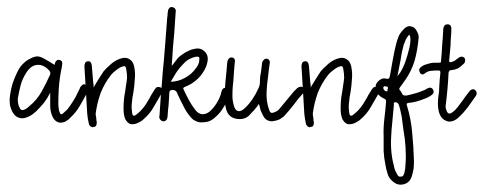

<svg xmlns="http://www.w3.org/2000/svg" viewBox="-20 -334 1341 532"><path d="M80.1 -25.4Q74.2 -20.5 69.3 -16.6Q63.5 -12.7 56.6 -9.8Q43 -3.9 32.2 -7.8Q20.5 -11.7 13.7 -25.4Q9.8 -33.2 7.8 -42Q6.8 -47.9 6.8 -54.7Q6.8 -57.6 6.8 -60.5Q8.8 -82 14.6 -101.6Q21.5 -122.1 31.2 -140.6Q37.1 -151.4 45.9 -159.2Q53.7 -167 64.5 -171.9Q73.2 -176.8 82 -177.7Q82 -177.7 83 -177.7Q90.8 -177.7 99.6 -172.9Q107.4 -168.9 115.2 -164.1Q123 -159.2 130.9 -154.3Q130.9 -155.3 131.8 -157.2Q131.8 -158.2 132.8 -160.2Q133.8 -164.1 136.7 -166Q139.6 -168.9 144.5 -168Q149.4 -167 151.4 -164.1Q153.3 -160.2 152.3 -155.3Q151.4 -147.5 149.4 -138.7Q148.4 -130.9 146.5 -122.1Q143.6 -103.5 142.6 -84Q141.6 -64.5 141.6 -45.9Q141.6 -40 142.6 -34.2Q142.6 -28.3 145.5 -22.5Q146.5 -18.6 148.4 -17.6Q151.4 -16.6 154.3 -19.5Q161.1 -25.4 167 -31.2Q171.9 -38.1 176.8 -44.9Q183.6 -54.7 189.5 -65.4Q195.3 -76.2 200.2 -86.9Q201.2 -89.8 202.1 -91.8Q204.1 -93.8 205.1 -95.7Q208 -99.6 211.9 -100.6Q215.8 -100.6 219.7 -98.6Q223.6 -96.7 224.6 -92.8Q224.6 -91.8 225.6 -89.8Q225.6 -87.9 224.6 -85.9Q223.6 -82 221.7 -79.1Q219.7 -75.2 218.8 -72.3Q210 -55.7 200.2 -39.1Q190.4 -22.5 176.8 -9.8Q172.9 -5.9 169.9 -2.9Q166 0 161.1 2.9Q154.3 5.9 148.4 5.9Q144.5 5.9 141.6 4.9Q132.8 2 127 -7.8Q123 -15.6 121.1 -23.4Q119.1 -31.2 119.1 -40Q119.1 -44.9 119.1 -48.8Q119.1 -53.7 119.1 -57.6Q119.1 -61.5 119.1 -66.4Q119.1 -71.3 119.1 -77.1Q111.3 -61.5 101.6 -48.8Q90.8 -36.1 80.1 -25.4ZM34.2 -36.1Q36.1 -31.2 39.1 -29.3Q43 -28.3 47.9 -30.3Q51.8 -32.2 54.7 -34.2Q58.6 -37.1 61.5 -40Q83 -57.6 95.7 -81.1Q108.4 -103.5 119.1 -127.9Q120.1 -130.9 119.1 -133.8Q118.2 -135.7 117.2 -137.7Q101.6 -155.3 84 -154.3Q66.4 -153.3 53.7 -133.8Q42 -116.2 37.1 -97.7Q32.2 -78.1 29.3 -60.5Q29.3 -51.8 30.3 -46.9Q31.2 -41 34.2 -36.1Z M266.6 -135.7Q274.4 -145.5 284.2 -153.3Q293 -162.1 304.7 -168Q306.6 -168.9 309.6 -169.9Q312.5 -171.9 315.4 -171.9Q320.3 -173.8 325.2 -173.8Q333 -173.8 338.9 -169.9Q348.6 -164.1 351.6 -150.4Q355.5 -131.8 353.5 -114.3Q352.5 -95.7 349.6 -78.1Q346.7 -64.5 345.7 -51.8Q343.8 -38.1 345.7 -24.4Q346.7 -14.6 349.6 -13.7Q352.5 -11.7 360.4 -18.6Q370.1 -26.4 377 -35.2Q384.8 -44.9 390.6 -55.7Q395.5 -63.5 399.4 -71.3Q404.3 -79.1 409.2 -86.9Q412.1 -91.8 416 -92.8Q419.9 -93.8 424.8 -91.8Q428.7 -89.8 429.7 -85Q430.7 -84 430.7 -82Q429.7 -80.1 428.7 -77.1Q417 -57.6 406.2 -38.1Q395.5 -18.6 377 -2.9Q373 1 367.2 3.9Q362.3 6.8 356.4 8.8Q346.7 11.7 338.9 8.8Q332 4.9 327.1 -3.9Q324.2 -10.7 323.2 -18.6Q322.3 -26.4 322.3 -33.2Q322.3 -49.8 324.2 -65.4Q327.1 -81.1 329.1 -96.7Q331.1 -107.4 332 -118.2Q332 -128.9 330.1 -140.6Q329.1 -148.4 326.2 -150.4Q323.2 -151.4 315.4 -148.4Q307.6 -144.5 300.8 -138.7Q293.9 -133.8 288.1 -127Q269.5 -103.5 258.8 -76.2Q249 -48.8 245.1 -19.5Q245.1 -14.6 246.1 -10.7Q247.1 -5.9 247.1 -1Q247.1 1 248 2.9Q248 4.9 248 6.8Q248 11.7 246.1 14.6Q244.1 17.6 239.3 17.6Q238.3 18.6 237.3 18.6Q234.4 18.6 231.4 16.6Q228.5 14.6 226.6 10.7Q224.6 2.9 223.6 -3.9Q222.7 -11.7 221.7 -18.6Q219.7 -51.8 217.8 -85Q215.8 -117.2 213.9 -150.4Q213.9 -151.4 213.9 -151.4Q213.9 -155.3 215.8 -159.2Q216.8 -163.1 222.7 -164.1Q227.5 -165 230.5 -162.1Q233.4 -159.2 234.4 -152.3Q235.4 -140.6 236.3 -128.9Q237.3 -117.2 238.3 -104.5Q239.3 -101.6 239.3 -97.7Q239.3 -94.7 239.3 -91.8Q246.1 -102.5 252.9 -114.3Q259.8 -125 266.6 -135.7Z M493.2 -188.5Q499 -191.4 504.9 -194.3Q510.7 -197.3 517.6 -198.2Q535.2 -203.1 546.9 -191.4Q558.6 -180.7 554.7 -162.1Q551.8 -147.5 543.9 -135.7Q537.1 -124 526.4 -114.3Q518.6 -107.4 509.8 -101.6Q501 -96.7 491.2 -92.8Q489.3 -91.8 488.3 -90.8Q487.3 -89.8 488.3 -86.9Q495.1 -72.3 502.9 -57.6Q510.7 -43 520.5 -30.3Q528.3 -19.5 539.1 -17.6Q550.8 -16.6 561.5 -25.4Q572.3 -35.2 580.1 -47.9Q588.9 -61.5 592.8 -76.2Q592.8 -78.1 593.8 -80.1Q593.8 -81.1 594.7 -83Q595.7 -86.9 598.6 -88.9Q601.6 -90.8 605.5 -90.8Q609.4 -90.8 612.3 -87.9Q614.3 -85.9 615.2 -82Q616.2 -80.1 616.2 -77.1Q616.2 -76.2 615.2 -75.2Q615.2 -72.3 614.3 -69.3Q609.4 -51.8 599.6 -37.1Q590.8 -21.5 577.1 -9.8Q568.4 -1 556.6 2.9Q548.8 4.9 541 4.9Q537.1 4.9 533.2 4.9Q526.4 3.9 519.5 0Q513.7 -2.9 508.8 -8.8Q496.1 -23.4 488.3 -40Q479.5 -56.6 471.7 -74.2Q469.7 -80.1 466.8 -82Q462.9 -85 457 -85Q453.1 -84 451.2 -83Q449.2 -81.1 449.2 -77.1Q448.2 -61.5 447.3 -44.9Q445.3 -28.3 444.3 -11.7Q444.3 -11.7 444.3 -10.7Q444.3 -10.7 444.3 -10.7Q443.4 -3.9 440.4 -1Q436.5 2.9 431.6 2Q426.8 1 423.8 -2.9Q421.9 -5.9 420.9 -9.8Q420.9 -10.7 421.9 -12.7Q423.8 -42 425.8 -72.3Q428.7 -101.6 430.7 -131.8Q434.6 -169.9 437.5 -209Q440.4 -248 443.4 -286.1Q444.3 -290 444.3 -293.9Q444.3 -297.9 445.3 -301.8Q445.3 -307.6 449.2 -311.5Q451.2 -314.5 456.1 -314.5Q456.1 -314.5 457 -314.5Q461.9 -313.5 464.8 -310.5Q467.8 -306.6 466.8 -300.8Q465.8 -286.1 464.8 -271.5Q463.9 -257.8 462.9 -243.2Q460.9 -221.7 459 -200.2Q458 -178.7 456.1 -157.2Q456.1 -157.2 456.1 -155.3Q456.1 -154.3 456.1 -151.4Q464.8 -163.1 472.7 -172.9Q481.4 -181.6 493.2 -188.5ZM522.5 -144.5Q526.4 -149.4 529.3 -155.3Q532.2 -161.1 532.2 -168Q533.2 -173.8 531.2 -175.8Q528.3 -177.7 522.5 -176.8Q512.7 -174.8 503.9 -169.9Q495.1 -165 488.3 -157.2Q477.5 -146.5 468.8 -133.8Q460.9 -121.1 453.1 -107.4Q475.6 -108.4 492.2 -118.2Q509.8 -127 522.5 -144.5Z M670.9 -14.6Q657.2 -1 634.8 -4.9Q612.3 -8.8 606.4 -32.2Q602.5 -46.9 602.5 -61.5Q602.5 -65.4 602.5 -68.4Q602.5 -80.1 603.5 -90.8Q604.5 -108.4 606.4 -125Q608.4 -142.6 609.4 -159.2Q610.4 -162.1 610.4 -165Q611.3 -168 613.3 -170.9Q616.2 -173.8 619.1 -174.8Q620.1 -174.8 622.1 -174.8Q624 -174.8 626 -173.8Q628.9 -172.9 629.9 -169.9Q631.8 -167 630.9 -164.1Q628.9 -146.5 627.9 -128.9Q627 -111.3 625 -94.7Q624 -81.1 624 -68.4Q624 -54.7 627.9 -42Q630.9 -29.3 638.7 -26.4Q647.5 -24.4 657.2 -33.2Q669.9 -44.9 679.7 -59.6Q689.5 -74.2 696.3 -89.8Q700.2 -97.7 700.2 -106.4Q700.2 -115.2 701.2 -124Q703.1 -132.8 704.1 -141.6Q705.1 -150.4 706.1 -158.2Q707 -161.1 707 -163.1Q708 -165 710 -167Q711.9 -169.9 714.8 -170.9Q717.8 -171.9 721.7 -170.9Q725.6 -168.9 726.6 -166Q728.5 -163.1 727.5 -159.2Q724.6 -140.6 722.7 -121.1Q719.7 -101.6 718.8 -82Q717.8 -67.4 719.7 -53.7Q721.7 -40 726.6 -27.3Q728.5 -22.5 731.4 -21.5Q734.4 -20.5 739.3 -22.5Q744.1 -24.4 748 -26.4Q752 -29.3 754.9 -33.2Q764.6 -44.9 774.4 -56.6Q783.2 -67.4 793 -79.1Q795.9 -83 799.8 -85.9Q802.7 -89.8 806.6 -91.8Q810.5 -93.8 814.5 -93.8Q817.4 -93.8 820.3 -90.8Q824.2 -86.9 824.2 -84Q824.2 -80.1 821.3 -77.1Q806.6 -61.5 793.9 -43.9Q781.2 -27.3 766.6 -11.7Q760.7 -6.8 753.9 -2.9Q747.1 0 740.2 1Q736.3 2 732.4 2Q727.5 2 722.7 0Q714.8 -2.9 710 -11.7Q708 -15.6 706.1 -19.5Q704.1 -23.4 702.1 -28.3Q701.2 -32.2 700.2 -36.1Q699.2 -41 697.3 -45.9Q691.4 -37.1 684.6 -29.3Q677.7 -22.5 670.9 -14.6Z M868.2 -135.7Q876 -145.5 885.7 -153.3Q894.5 -162.1 906.2 -168Q908.2 -168.9 911.1 -169.9Q914.1 -171.9 917 -171.9Q921.9 -173.8 926.8 -173.8Q934.6 -173.8 940.4 -169.9Q950.2 -164.1 953.1 -150.4Q957 -131.8 955.1 -114.3Q954.1 -95.7 951.2 -78.1Q948.2 -64.5 947.3 -51.8Q945.3 -38.1 947.3 -24.4Q948.2 -14.6 951.2 -13.7Q954.1 -11.7 961.9 -18.6Q971.7 -26.4 978.5 -35.2Q986.3 -44.9 992.2 -55.7Q997.1 -63.5 1001 -71.3Q1005.9 -79.1 1010.7 -86.9Q1013.7 -91.8 1017.6 -92.8Q1021.5 -93.8 1026.4 -91.8Q1030.3 -89.8 1031.2 -85Q1032.2 -84 1032.2 -82Q1031.2 -80.1 1030.3 -77.1Q1018.6 -57.6 1007.8 -38.1Q997.1 -18.6 978.5 -2.9Q974.6 1 968.8 3.9Q963.9 6.8 958 8.8Q948.2 11.7 940.4 8.8Q933.6 4.9 928.7 -3.9Q925.8 -10.7 924.8 -18.6Q923.8 -26.4 923.8 -33.2Q923.8 -49.8 925.8 -65.4Q928.7 -81.1 930.7 -96.7Q932.6 -107.4 933.6 -118.2Q933.6 -128.9 931.6 -140.6Q930.7 -148.4 927.7 -150.4Q924.8 -151.4 917 -148.4Q909.2 -144.5 902.3 -138.7Q895.5 -133.8 889.6 -127Q871.1 -103.5 860.4 -76.2Q850.6 -48.8 846.7 -19.5Q846.7 -14.6 847.7 -10.7Q848.6 -5.9 848.6 -1Q848.6 1 849.6 2.9Q849.6 4.9 849.6 6.8Q849.6 11.7 847.7 14.6Q845.7 17.6 840.8 17.6Q839.8 18.6 838.9 18.6Q835.9 18.6 833 16.6Q830.1 14.6 828.1 10.7Q826.2 2.9 825.2 -3.9Q824.2 -11.7 823.2 -18.6Q821.3 -51.8 819.3 -85Q817.4 -117.2 815.4 -150.4Q815.4 -151.4 815.4 -151.4Q815.4 -155.3 817.4 -159.2Q818.4 -163.1 824.2 -164.1Q829.1 -165 832 -162.1Q835 -159.2 835.9 -152.3Q836.9 -140.6 837.9 -128.9Q838.9 -117.2 839.8 -104.5Q840.8 -101.6 840.8 -97.7Q840.8 -94.7 840.8 -91.8Q847.7 -102.5 854.5 -114.3Q861.3 -125 868.2 -135.7Z M1101.6 -110.4Q1098.6 -107.4 1096.7 -103.5Q1093.8 -99.6 1090.8 -95.7Q1088.9 -92.8 1086.9 -89.8Q1085 -86.9 1088.9 -83Q1092.8 -78.1 1094.7 -73.2Q1097.7 -68.4 1106.4 -69.3Q1120.1 -72.3 1133.8 -76.2Q1146.5 -80.1 1159.2 -85.9Q1160.2 -86.9 1162.1 -87.9Q1164.1 -88.9 1166 -89.8Q1169.9 -91.8 1173.8 -90.8Q1177.7 -89.8 1179.7 -85.9Q1181.6 -83 1181.6 -80.1Q1181.6 -79.1 1181.6 -78.1Q1180.7 -74.2 1176.8 -71.3Q1171.9 -67.4 1166 -64.5Q1160.2 -61.5 1154.3 -59.6Q1144.5 -55.7 1133.8 -52.7Q1123 -49.8 1111.3 -48.8Q1107.4 -47.9 1107.4 -46.9Q1106.4 -44.9 1107.4 -42Q1119.1 -3.9 1122.1 34.2Q1126 73.2 1127 112.3Q1127 123 1126 133.8Q1124 144.5 1121.1 154.3Q1115.2 172.9 1097.7 176.8Q1093.8 177.7 1089.8 177.7Q1077.1 177.7 1066.4 167Q1056.6 158.2 1053.7 146.5Q1049.8 134.8 1047.9 122.1Q1043.9 103.5 1043 84Q1043 64.5 1043 44.9Q1042 20.5 1044.9 -3.9Q1047.9 -28.3 1049.8 -52.7Q1049.8 -56.6 1048.8 -57.6Q1046.9 -59.6 1044.9 -60.5Q1038.1 -63.5 1033.2 -67.4Q1028.3 -71.3 1024.4 -77.1Q1020.5 -84 1020.5 -90.8Q1020.5 -91.8 1020.5 -92.8Q1020.5 -97.7 1023.4 -103.5Q1028.3 -110.4 1035.2 -114.3Q1042 -118.2 1049.8 -116.2Q1056.6 -114.3 1057.6 -117.2Q1059.6 -119.1 1060.5 -124Q1064.5 -146.5 1068.4 -168.9Q1072.3 -191.4 1078.1 -213.9Q1081.1 -224.6 1085 -234.4Q1089.8 -244.1 1097.7 -252Q1105.5 -261.7 1116.2 -261.7Q1117.2 -261.7 1118.2 -260.7Q1129.9 -259.8 1135.7 -246.1Q1138.7 -241.2 1139.6 -236.3Q1140.6 -231.4 1139.6 -225.6Q1136.7 -194.3 1128.9 -166Q1120.1 -136.7 1101.6 -110.4ZM1094.7 2Q1093.8 -9.8 1090.8 -21.5Q1088.9 -32.2 1085 -43.9Q1083 -47.9 1081.1 -48.8Q1079.1 -50.8 1075.2 -50.8Q1070.3 -49.8 1071.3 -46.9Q1071.3 -44.9 1071.3 -42Q1070.3 -32.2 1069.3 -21.5Q1068.4 -10.7 1067.4 0Q1064.5 25.4 1063.5 51.8Q1062.5 77.1 1066.4 102.5Q1068.4 114.3 1071.3 125Q1073.2 136.7 1079.1 146.5Q1081.1 150.4 1083 153.3Q1085.9 156.2 1090.8 155.3Q1096.7 155.3 1097.7 151.4Q1099.6 148.4 1100.6 144.5Q1103.5 132.8 1103.5 122.1Q1104.5 111.3 1104.5 99.6Q1104.5 75.2 1101.6 50.8Q1097.7 26.4 1094.7 2ZM1114.3 -238.3Q1108.4 -232.4 1104.5 -224.6Q1101.6 -217.8 1098.6 -210Q1092.8 -189.5 1089.8 -167Q1085.9 -145.5 1081.1 -123Q1097.7 -140.6 1109.4 -182.6Q1122.1 -224.6 1114.3 -238.3ZM1047.9 -94.7Q1044.9 -95.7 1043.9 -94.7Q1042 -92.8 1042 -90.8Q1042 -86.9 1044.9 -84Q1047.9 -81.1 1050.8 -81.1Q1054.7 -80.1 1053.7 -83Q1052.7 -86.9 1054.7 -87.9Q1055.7 -92.8 1052.7 -93.8Q1050.8 -94.7 1047.9 -94.7Z M1224.6 -166Q1224.6 -163.1 1225.6 -162.1Q1227.5 -161.1 1230.5 -162.1Q1235.4 -163.1 1240.2 -166Q1244.1 -168.9 1248 -171.9Q1253.9 -176.8 1257.8 -176.8Q1262.7 -177.7 1266.6 -173.8Q1269.5 -170.9 1268.6 -165Q1268.6 -160.2 1263.7 -156.2Q1256.8 -149.4 1249 -144.5Q1240.2 -140.6 1230.5 -139.6Q1225.6 -139.6 1224.6 -136.7Q1222.7 -134.8 1222.7 -129.9Q1221.7 -107.4 1219.7 -85.9Q1217.8 -63.5 1214.8 -41Q1214.8 -38.1 1214.8 -35.2Q1215.8 -32.2 1216.8 -29.3Q1218.8 -21.5 1223.6 -19.5Q1227.5 -18.6 1234.4 -23.4Q1242.2 -29.3 1248 -37.1Q1253.9 -44.9 1259.8 -52.7Q1264.6 -59.6 1269.5 -66.4Q1274.4 -73.2 1279.3 -79.1Q1283.2 -85 1287.1 -85.9Q1292 -87.9 1295.9 -85Q1299.8 -82 1300.8 -77.1Q1300.8 -76.2 1300.8 -75.2Q1300.8 -71.3 1297.9 -67.4Q1287.1 -51.8 1276.4 -37.1Q1264.6 -21.5 1251 -8.8Q1238.3 2.9 1225.6 2.9Q1220.7 2.9 1216.8 1Q1200.2 -4.9 1195.3 -27.3Q1193.4 -37.1 1193.4 -45.9Q1193.4 -54.7 1194.3 -63.5Q1197.3 -80.1 1197.3 -97.7Q1198.2 -114.3 1200.2 -131.8Q1200.2 -135.7 1199.2 -137.7Q1197.3 -138.7 1193.4 -138.7Q1183.6 -138.7 1173.8 -137.7Q1164.1 -136.7 1156.2 -129.9Q1152.3 -127 1149.4 -127.9Q1145.5 -128.9 1143.6 -132.8Q1141.6 -135.7 1141.6 -139.6Q1141.6 -140.6 1141.6 -141.6Q1142.6 -145.5 1146.5 -148.4Q1154.3 -154.3 1163.1 -156.2Q1170.9 -159.2 1180.7 -160.2Q1184.6 -160.2 1188.5 -160.2Q1192.4 -160.2 1195.3 -160.2Q1199.2 -160.2 1201.2 -161.1Q1202.1 -162.1 1202.1 -166Q1204.1 -186.5 1205.1 -208Q1207 -228.5 1208 -249Q1208 -250 1208 -251Q1208 -252 1208 -252.9Q1209 -259.8 1211.9 -263.7Q1214.8 -266.6 1219.7 -266.6Q1220.7 -266.6 1220.7 -266.6Q1225.6 -266.6 1228.5 -262.7Q1231.4 -258.8 1230.5 -252Q1230.5 -241.2 1229.5 -231.4Q1228.5 -220.7 1228.5 -210Q1227.5 -199.2 1226.6 -188.5Q1225.6 -177.7 1224.6 -166Z"/></svg>

Font: Chain Script-Pehr4
Style: Regular
Weight: 400
Designer: Pehr
Version: Version 1.0